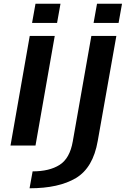

<svg xmlns="http://www.w3.org/2000/svg" viewBox="-20 -783 695 1033"><path d="M36.5 0H171L274.5 -589.5H140ZM171 -763 152.5 -659.5H287L305.5 -763ZM139 230Q296.5 230 388.8 174.8Q481 119.5 506 -25.5L606 -589.5H471.5L371.5 -22Q355.5 69.5 300.5 104.2Q245.5 139 155.5 139ZM502 -763 483.5 -659.5H618L636.5 -763Z"/></svg>

Font: Anybody Expanded Medium
Style: Italic
Weight: 500
Width: 7
Italic angle: -10°
Version: Version 1.113;gftools[0.9.25]